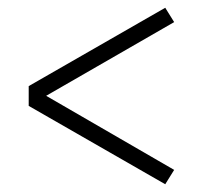

<svg xmlns="http://www.w3.org/2000/svg" viewBox="-20 -500 529 495"><path d="M406 -25 54 -227V-278L406 -480L429 -443L99 -253L429 -62Z"/></svg>

Font: Mach ExtraLight
Style: Regular
Weight: 250
Version: Version 1.002